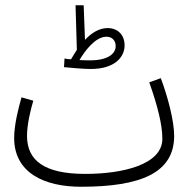

<svg xmlns="http://www.w3.org/2000/svg" viewBox="-20 -691 747 732"><path d="M326 -428C417 -428 455 -473 455 -518C455 -557 430 -584 390 -584C359 -584 329 -566 304 -539L299 -671H268L273 -501C265 -489 258 -477 251 -465C242 -465 234 -466 226 -468L224 -435C245 -433 296 -428 326 -428ZM386 -551C408 -551 421 -536 421 -515C421 -485 389 -461 325 -461C312 -461 298 -461 283 -462C303 -496 343 -551 386 -551ZM289 21C517 21 644 -32 644 -173C644 -229 620 -322 593 -393L549 -377C580 -290 599 -216 599 -162C599 -63 447 -28 305 -28C149 -28 83 -79 83 -173C83 -217 97 -274 107 -307L62 -320C49 -274 34 -214 34 -165C34 -32 149 21 289 21Z"/></svg>

Font: Noto Sans Arabic ExtCond Light
Style: Regular
Weight: 300
Width: 2
Designer: Monotype Design Team, Nadine Chahine, Nizar Qandah and Khaled Hosny
Foundry: Monotype Imaging Inc.
Version: Version 2.012